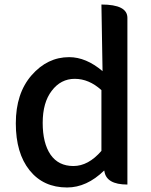

<svg xmlns="http://www.w3.org/2000/svg" viewBox="-20 -817 670 850"><path d="M277 13Q172 13 111 -63Q50 -139 50 -271Q50 -404 120 -484Q190 -564 286 -564Q361 -564 434 -502L429 -797Q544 -797 544 -738V0Q450 0 442 -60L441 -62Q364 13 277 13ZM204 -132Q239 -82 305 -82Q371 -82 429 -149V-418Q374 -468 311 -468Q249 -468 209 -415Q169 -363 169 -273Q169 -183 204 -132Z"/></svg>

Font: Swei Half Moon CJK TC
Style: Medium
Weight: 500
Version: Version 2.125